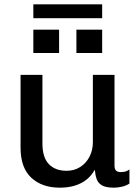

<svg xmlns="http://www.w3.org/2000/svg" viewBox="-20 -857 640 887"><path d="M256 10Q174 10 124.5 -36Q75 -82 75 -175V-511H176V-194Q176 -130 205.5 -99Q235 -68 288 -68Q323 -68 350.5 -85.5Q378 -103 393.5 -133Q409 -163 409 -200V-511H509V-92Q509 -76 516 -69Q523 -62 537 -62Q547 -62 557 -64Q567 -66 578 -74V-9Q565 0 545.5 5Q526 10 506 10Q470 10 451.5 -0.5Q433 -11 426.5 -30Q420 -49 418 -73Q403 -46 380 -27.5Q357 -9 326 0.5Q295 10 256 10ZM134 -773V-837H452V-773ZM452 -612H333V-720H452ZM253 -612H134V-720H253Z"/></svg>

Font: Chivo Mono Medium
Style: Regular
Weight: 400
Monospace: yes
Version: Version 1.008